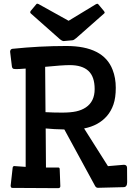

<svg xmlns="http://www.w3.org/2000/svg" viewBox="-20 -1006 707 1030"><path d="M303.7 -6.3Q302.7 3.4 292 3.4L45.9 2Q37.6 2 37.1 -9.8L47.9 -106Q48.8 -113.8 55.7 -115.2L117.7 -110.8V-638.2Q81.5 -635.3 66.9 -635.3Q52.2 -635.3 48.6 -638.9Q44.9 -642.6 43.9 -648.9L34.2 -729Q35.2 -742.2 45.9 -744.1Q192.4 -759.3 335.4 -759.3Q535.2 -759.3 584 -631.8Q601.1 -588.4 601.1 -534.9Q601.1 -481.4 588.6 -445.6Q576.2 -409.7 553.7 -383.8Q508.8 -332 431.2 -316.9L559.1 -114.7L645.5 -122.1Q661.6 -121.1 661.6 -105.5L662.1 -28.8Q662.1 -2.9 644 -2L505.4 1.5Q495.6 1.5 490.2 -8.3L325.2 -311.5Q269.5 -312.5 225.1 -316.9L226.6 -107.4H292.5Q300.3 -107.4 300.3 -98.1ZM354 -656.7Q314.9 -656.7 222.2 -647.5L224.1 -404.3Q266.6 -401.9 312.5 -401.9Q358.4 -401.9 388.4 -408.4Q418.5 -415 440.4 -429.7Q487.8 -461.4 487.8 -528.1Q487.8 -594.7 454.3 -625.7Q420.9 -656.7 354 -656.7ZM389.6 -802.2Q376 -790.5 369.1 -790L321.3 -785.6Q313 -785.6 298.8 -797.9L145.5 -933.6Q142.1 -937 142.1 -940.4Q142.1 -943.8 145 -947.8L174.8 -983.4Q176.8 -986.3 179.7 -986.3Q182.6 -986.3 186.5 -984.4L348.1 -894.5L493.7 -982.9Q499.5 -985.8 502.4 -985.8Q505.4 -985.8 508.3 -981.9L537.6 -946.8Q541.5 -941.4 541.5 -938.5Q541.5 -936 539.1 -934.1Z"/></svg>

Font: Wellfleet
Style: Regular
Weight: 400
Designer: Riccardo De Franceschi
Foundry: Riccardo De Franceschi
Version: Version 1.002